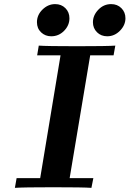

<svg xmlns="http://www.w3.org/2000/svg" viewBox="-20 -906 625 926"><path d="M51.8 0 60.1 -46.9H173.8L272 -639.2H159.2L167 -686Q205.1 -683.1 351.1 -683.1Q498 -683.1 536.1 -686L527.8 -639.2H415L315.9 -46.9H430.2L420.9 0Q382.8 -2.9 236.8 -2.9Q92.8 -2.9 51.8 0ZM158.2 -798.8Q158.2 -834 185.1 -860.1Q211.9 -886.2 246.1 -886.2Q275.9 -886.2 295.4 -866.7Q314.9 -847.2 314.9 -817.9Q314.9 -783.7 289.1 -757.3Q263.2 -731 227.1 -731Q198.2 -731 178.2 -750Q158.2 -769 158.2 -798.8ZM428.2 -798.8Q428.2 -832 454.1 -859.1Q480 -886.2 516.1 -886.2Q545.9 -886.2 565.4 -866.7Q585 -847.2 585 -817.9Q585 -784.7 558.6 -757.8Q532.2 -731 497.1 -731Q467.3 -731 447.8 -750.5Q428.2 -770 428.2 -798.8Z"/></svg>

Font: CMU Serif Extra
Style: BoldSlanted
Weight: 700
Italic angle: -9.46001°
Version: Version 0.7.0